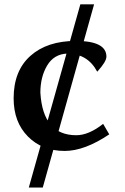

<svg xmlns="http://www.w3.org/2000/svg" viewBox="-20 -666 560 859"><path d="M269.5 9.3Q168.9 9.3 105 -55.2Q41 -119.6 41 -226.1Q41 -349.1 116 -416Q190.9 -482.9 319.3 -482.9Q456.1 -482.9 456.1 -412.6Q456.1 -390.1 415 -345.2Q372.1 -426.3 280.3 -426.3Q221.2 -423.8 190.9 -372.8Q160.6 -321.8 160.6 -251.5Q171.9 -61 321.3 -61Q377 -61 441.4 -111.8L468.8 -64.9Q358.4 9.3 269.5 9.3ZM171.4 172.9H108.9L339.4 -646.5H400.9Z"/></svg>

Font: Kelvinch
Style: Bold
Weight: 700
Designer: Paul James Miller
Foundry: High-Logic / Made with FontCreator
Version: Version 3.501;March 28, 2021;FontCreator 13.0.0.2683 64-bit